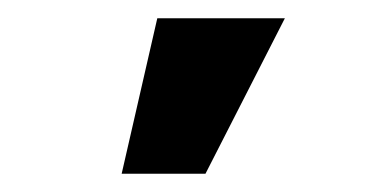

<svg xmlns="http://www.w3.org/2000/svg" viewBox="-20 -802 399 208"><path d="M111.8 -613.8 150.4 -782.2H288.6L202.6 -613.8Z"/></svg>

Font: Roboto Condensed ExtraBold
Style: Regular
Weight: 800
Designer: Christian Robertson
Foundry: Google
Version: Version 3.008; 2023